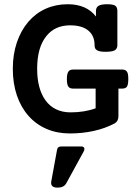

<svg xmlns="http://www.w3.org/2000/svg" viewBox="-20 -610 640 893"><path d="M321.8 -197.8Q305.2 -197.8 298.8 -206.1Q291 -215.3 291 -241.7Q291 -268.1 298.8 -277.8Q302.2 -282.7 307.9 -284.7Q313.5 -286.6 321.8 -286.6H545.9Q562.5 -286.6 568.8 -278.8Q573.2 -273.9 575 -265.1Q576.7 -256.3 576.7 -241.7Q576.7 -215.8 569.8 -206.1Q563.5 -197.8 545.9 -197.8H530.8V-69.8Q530.8 -45.9 513.2 -36.1Q469.2 -12.7 416 -1Q362.8 10.7 304.7 10.7Q245.6 10.7 196.8 -10.3Q147.9 -31.2 112.8 -70.8Q77.6 -110.4 58.6 -166Q39.6 -221.7 39.6 -290Q39.6 -357.4 58.6 -413.1Q77.6 -468.8 112.3 -509.3Q146.5 -548.8 193.1 -569.6Q239.7 -590.3 294.9 -590.3Q382.3 -590.3 426.3 -533.2V-559.1Q426.3 -575.7 438.5 -583Q450.7 -590.3 478.5 -590.3Q504.4 -590.3 515.1 -584Q525.9 -577.1 525.9 -559.1V-399.9Q525.9 -382.8 512.7 -375.5Q500 -369.1 470.7 -369.1Q439.9 -369.1 429.7 -377.4Q424.3 -380.9 422.1 -386.2Q419.9 -391.6 419.9 -399.9Q419.9 -441.9 393.6 -465.3Q364.3 -492.2 306.2 -492.2Q235.4 -492.2 195.8 -442.4Q152.8 -389.6 152.8 -290Q152.8 -197.3 191.4 -143.6Q211.4 -115.7 241 -101.6Q270.5 -87.4 308.1 -87.4Q373.5 -87.4 424.8 -106.4V-197.8ZM288.1 242.7Q276.9 262.7 248 262.7Q217.8 262.7 217.8 240.7Q217.8 236.8 218.3 234.4L245.6 85.4Q248.5 71.3 264.2 71.3H359.9Q365.7 71.3 369.1 74.5Q372.6 77.6 372.6 83Q372.6 87.9 369.6 93.8Z"/></svg>

Font: Courier Prime SemiBold
Style: Regular
Weight: 600
Designer: Alan Dague-Greene
Foundry: Quote-Unquote Apps
Version: Version 1.202